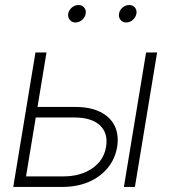

<svg xmlns="http://www.w3.org/2000/svg" viewBox="-20 -736 671 756"><path d="M117.2 -314.9H276.4Q335 -314.9 374.5 -295.4Q414.1 -275.9 431.4 -240.5Q448.7 -205.1 441.4 -158.2Q433.6 -110.8 404.5 -75.2Q375.5 -39.6 329.6 -19.8Q283.7 0 225.6 0H32.2L119.6 -529.3H163.1L82.5 -41.5H229Q297.4 -41.5 343 -73Q388.7 -104.5 397.5 -157.2Q406.7 -210.9 373.8 -242.2Q340.8 -273.4 272.5 -273.4H110.4ZM467.8 0 555.2 -529.3H598.6L511.2 0ZM477.1 -647.5Q462.9 -647.5 454.6 -657.7Q446.3 -668 448.7 -682.1Q450.7 -696.3 462.6 -706.3Q474.6 -716.3 488.8 -716.3Q502.9 -716.3 511.2 -706.3Q519.5 -696.3 517.1 -682.1Q514.6 -668 502.9 -657.7Q491.2 -647.5 477.1 -647.5ZM277.3 -647.5Q263.2 -647.5 254.9 -657.7Q246.6 -668 248.5 -682.1Q251 -696.3 262.9 -706.3Q274.9 -716.3 289.1 -716.3Q303.2 -716.3 311.5 -706.3Q319.8 -696.3 317.4 -682.1Q314.9 -668 303.2 -657.7Q291.5 -647.5 277.3 -647.5Z"/></svg>

Font: Inter 24pt ExtraLight
Style: Italic
Weight: 250
Italic angle: -9.3988°
Version: Version 4.001;git-66647c0bb